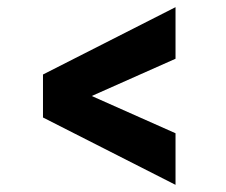

<svg xmlns="http://www.w3.org/2000/svg" viewBox="-20 -618 630 536"><path d="M470 -102 100 -290V-410L470 -598V-454L236 -350L470 -246Z"/></svg>

Font: Host Grotesk ExtraBold
Style: Regular
Weight: 800
Designer: Doğukan Karapınar
Foundry: Element Type
Version: Version 1.003; ttfautohint (v1.8.4.7-5d5b)